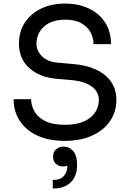

<svg xmlns="http://www.w3.org/2000/svg" viewBox="-20 -770 729 1074"><path d="M343 18Q252 18 188 -12Q124 -42 90 -95Q56 -148 56 -215H154Q154 -182 171.5 -149Q189 -116 230.5 -94Q272 -72 343 -72Q409 -72 451 -91.5Q493 -111 513 -142.5Q533 -174 533 -211Q533 -256 494 -285.5Q455 -315 380 -322L299 -329Q202 -337 144 -389Q86 -441 86 -526Q86 -593 118.5 -643Q151 -693 209 -721.5Q267 -750 344 -750Q420 -750 478 -722Q536 -694 568.5 -643.5Q601 -593 601 -523H503Q503 -558 486.5 -589Q470 -620 435 -640Q400 -660 344 -660Q290 -660 254.5 -641Q219 -622 201.5 -591.5Q184 -561 184 -526Q184 -486 215 -455Q246 -424 307 -419L388 -412Q463 -406 517.5 -380.5Q572 -355 601.5 -312.5Q631 -270 631 -211Q631 -144 595 -92Q559 -40 494 -11Q429 18 343 18ZM282 284H275V236H284Q319 236 338 213.5Q357 191 357 157V130L381 137Q374 146 362.5 153.5Q351 161 333 161Q311 161 294 147.5Q277 134 277 107Q277 78 295 64Q313 50 335 50Q367 50 389 74.5Q411 99 411 149V155Q411 216 375.5 250Q340 284 282 284Z"/></svg>

Font: Sora Variable
Style: Regular
Weight: 400
Designer: Jonathan Barnbrook, Julián Moncada
Foundry: Barnbrook Fonts
Version: Version 2.000